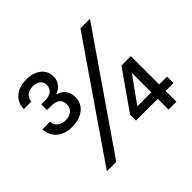

<svg xmlns="http://www.w3.org/2000/svg" viewBox="-168 -944 1155 1155"><g transform="rotate(-45 409.5 -367.0)"><path d="M176 -336Q115 -336 78 -368.5Q41 -401 39 -453H104Q105 -425 125.5 -408.5Q146 -392 176 -392Q210 -392 230 -409Q250 -426 250 -455Q250 -485 232 -500Q214 -515 182 -515H141V-564H176Q210 -564 228.5 -580.5Q247 -597 247 -622Q247 -649 229 -663Q211 -677 180 -677Q151 -677 131.5 -661.5Q112 -646 110 -618H46Q48 -672 85.5 -703Q123 -734 183 -734Q212 -734 235.5 -726.5Q259 -719 276.5 -705.5Q294 -692 303 -672.5Q312 -653 312 -629Q312 -599 294.5 -576.5Q277 -554 249 -544V-541Q281 -533 299 -509Q317 -485 317 -450Q317 -397 278 -366.5Q239 -336 176 -336ZM135 0 631 -721H712L215 0ZM660 0V-359L687 -350L541 -147H794V-92H475V-143L647 -388H727V0Z"/></g></svg>

Font: Mona Sans ExtraLight Medium
Style: Regular
Weight: 500
Version: Version 2.000